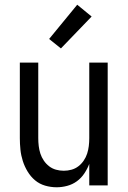

<svg xmlns="http://www.w3.org/2000/svg" viewBox="-20 -785 540 813"><path d="M220 8Q195 8 171 1Q147 -6 128.5 -21.5Q110 -37 97 -58.5Q84 -80 76.5 -103.5Q69 -127 66.5 -151.5Q64 -176 64 -200V-520H142V-200Q142 -183 144 -166.5Q146 -150 151 -134.5Q156 -119 165.5 -105Q175 -91 188 -81Q201 -71 217 -66.5Q233 -62 250 -62Q267 -62 283 -66.5Q299 -71 312 -81Q325 -91 334.5 -105Q344 -119 349 -134.5Q354 -150 356 -166.5Q358 -183 358 -200V-520H436V0H358V-91Q350 -70 337 -50.5Q324 -31 305.5 -17.5Q287 -4 264.5 2Q242 8 220 8ZM238 -580 188 -620 307 -765 368 -715Z"/></svg>

Font: Iosevka Term
Style: Regular
Weight: 400
Monospace: yes
Designer: Belleve Invis
Foundry: Belleve Invis
Version: Version 30.0.1